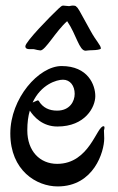

<svg xmlns="http://www.w3.org/2000/svg" viewBox="-20 -646 425 689"><path d="M353 -178C354 -181 355 -185 355 -188C355 -191 354 -193 352 -193C327 -195 302 -58 185 -58C123 -58 78 -104 78 -178C78 -206 81 -229 87 -249C102 -226 133 -192 186 -192C286 -192 322 -262 322 -301C322 -341 296 -409 201 -409C119 -409 17 -293 17 -167C17 -34 111 23 187 23C317 23 354 -102 354 -149C354 -161 353 -171 353 -178ZM206 -360C232 -360 248 -338 248 -309C248 -282 230 -249 185 -249C157 -249 134 -259 119 -284C118 -285 117 -286 116 -286C114 -286 106 -282 97 -278C127 -343 183 -360 206 -360ZM190 -615C161 -588 71 -496 71 -480C71 -464 96 -472 104 -469C107 -468 121 -465 125 -465C143 -465 181 -535 221 -570C254 -522 264 -464 287 -464C296 -465 304 -466 315 -466C322 -466 342 -468 342 -472C342 -484 325 -498 304 -537C258 -619 264 -613 252 -624C250 -626 240 -626 239 -626C237 -626 230 -624 228 -624C225 -624 209 -626 206 -626C201 -626 195 -619 190 -615Z"/></svg>

Font: Oregano
Style: Regular
Weight: 400
Designer: Astigmatic (AOETI)
Foundry: Astigmatic (AOETI)
Version: Version 1.000